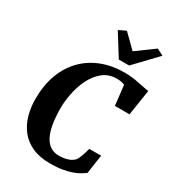

<svg xmlns="http://www.w3.org/2000/svg" viewBox="-234 -1123 1133 1257"><g transform="rotate(30 333.0 -494.0)"><path d="M346 8Q265.5 8 209.5 -17.8Q153.5 -43.5 118.8 -88.2Q84 -133 68 -190.2Q52 -247.5 52 -310Q52 -414 82.2 -495.8Q112.5 -577.5 168.5 -634.8Q224.5 -692 302 -722Q379.5 -752 473.5 -752Q515 -752 552.2 -745.8Q589.5 -739.5 618.8 -733Q648 -726.5 666 -724.5L636 -531H525.5L508.5 -681Q501 -684 492.5 -686.5Q484 -689 473.5 -690.5Q463 -692 449.5 -692Q389 -692 345.8 -657.8Q302.5 -623.5 275 -567.8Q247.5 -512 235.2 -446.5Q223 -381 224.5 -319.5Q226.5 -260 235.2 -212.8Q244 -165.5 261.5 -132.8Q279 -100 305.8 -82.5Q332.5 -65 370.5 -65Q383.5 -65 403.2 -67.2Q423 -69.5 444.2 -77.5Q465.5 -85.5 483 -103.5Q489 -111.5 494.2 -123Q499.5 -134.5 504.2 -147.8Q509 -161 513.2 -175.5Q517.5 -190 521 -203.5H610.5L589.5 -60.5Q575.5 -50.5 555 -38.5Q534.5 -26.5 505.2 -16Q476 -5.5 436.8 1.2Q397.5 8 346 8ZM396 -806.5 293.5 -970.5 347.5 -996.5Q373 -972 397.8 -947.5Q422.5 -923 447 -898.5Q481 -923 514.2 -947.5Q547.5 -972 581.5 -996.5L631 -971L474 -806.5Z"/></g></svg>

Font: Merriweather 20pt ExtraBold
Style: Italic
Weight: 800
Italic angle: -7.8°
Version: Version 2.101